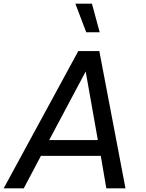

<svg xmlns="http://www.w3.org/2000/svg" viewBox="-44 -1022 793 1042"><path d="M497 -847 455 -1002H365L424 -847ZM495 -745H381L-24 0H85L178 -176H503L533 0H637ZM223 -262 421 -634 487 -262Z"/></svg>

Font: Plus Jakarta Text
Style: Italic
Weight: 400
Italic angle: -12°
Designer: Gumpita Rahayu
Foundry: Tokotype Studio
Version: Version 1.000;hotconv 1.0.109;makeotfexe 2.5.65596